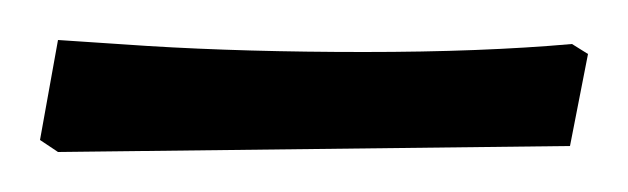

<svg xmlns="http://www.w3.org/2000/svg" viewBox="-20 -694 314 96"><path d="M54 -671Q103 -668 162 -668Q221 -668 266 -672L274 -667L265 -621L9 -618L0 -624L9 -674Z"/></svg>

Font: Almendra SC
Style: Regular
Weight: 400
Designer: Ana Sanfelippo
Foundry: Ana Sanfelippo
Version: Version 1.003